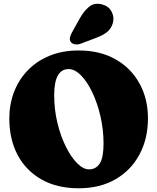

<svg xmlns="http://www.w3.org/2000/svg" viewBox="-20 -991 844 1031"><path d="M402.5 -720Q516.5 -720 600 -672.8Q683.5 -625.5 729 -543Q774.5 -460.5 774.5 -356Q774.5 -246.5 729.2 -161.8Q684 -77 600.5 -28.5Q517 20 402.5 20Q286 20 202.5 -27.5Q119 -75 74.5 -159.2Q30 -243.5 30 -355Q30 -430 55 -496Q80 -562 128 -612.2Q176 -662.5 245.2 -691.2Q314.5 -720 402.5 -720ZM536 -220Q536 -295 519.5 -366.2Q503 -437.5 475.8 -494.8Q448.5 -552 415.2 -586Q382 -620 348.5 -620Q271 -620 271 -480Q271 -403 288.2 -331.5Q305.5 -260 333.5 -203.8Q361.5 -147.5 394.2 -114.5Q427 -81.5 458 -81.5Q495 -81.5 515.5 -113Q536 -144.5 536 -220ZM406.5 -889Q430 -931.5 458.5 -954.8Q487 -978 528 -967.5Q563.5 -958 579 -928.8Q594.5 -899.5 586.5 -869Q578.5 -839.5 557.2 -821Q536 -802.5 493 -786.5L413.5 -756.5Q399.5 -751 384.5 -752.8Q369.5 -754.5 361 -764.5Q352.5 -776 355.5 -789Q358.5 -802 366 -816Z"/></svg>

Font: Fraunces 9pt SuperSoft Black
Style: Regular
Weight: 900
Version: Version 1.000;[b76b70a41]